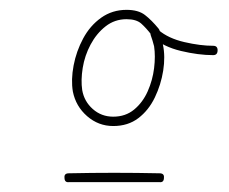

<svg xmlns="http://www.w3.org/2000/svg" viewBox="-20 -532 466 390"><path d="M111 -171Q110 -180 120 -180Q166 -181 212 -181Q258 -181 304 -180Q304 -180 304 -180Q304 -180 304 -180Q314 -180 313 -171Q313 -161 304 -162Q258 -162 212 -162Q166 -162 120 -162Q111 -161 111 -171ZM302 -474Q308 -466 301 -460Q293 -454 287 -462Q277 -475 267 -484Q257 -493 237 -493Q213 -493 194.5 -478.5Q176 -464 164 -441.5Q152 -419 148 -394Q144 -369 147 -349Q151 -326 168.5 -310.5Q186 -295 210 -295Q235 -295 252.5 -309.5Q270 -324 280 -346.5Q290 -369 293 -393.5Q296 -418 293 -438Q290 -450 286 -461Q284 -468 290 -472Q296 -476 302 -471Q322 -454 354.5 -446.5Q387 -439 413 -439Q413 -439 413 -439Q413 -439 413 -439Q422 -439 422 -430Q422 -420 413 -420Q383 -420 347.5 -428.5Q312 -437 289 -457Q284 -462 293 -468Q302 -474 304 -468Q309 -455 311 -441Q316 -417 311.5 -388.5Q307 -360 294.5 -334Q282 -308 261 -292Q240 -276 210 -276Q180 -276 157 -296Q134 -316 128 -346Q124 -370 129.5 -399Q135 -428 149 -454Q163 -480 185.5 -496Q208 -512 237 -512Q261 -512 274.5 -501.5Q288 -491 302 -474Q302 -474 302 -474Q302 -474 302 -474Z"/></svg>

Font: FRB American Cursive Guidelines Arrows Extralight
Style: Italic
Weight: 200
Italic angle: -25°
Version: Version 2.0;Modular Font Editor K font №1